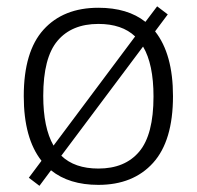

<svg xmlns="http://www.w3.org/2000/svg" viewBox="-20 -574 621 606"><path d="M526 -270.5Q526 -129.5 463.2 -60Q400.5 9.5 290.5 9.5Q198 9.5 141 -36.5L104.5 12.5L71 -13L111 -66.5Q55 -137.5 55 -270.5Q55 -411.5 117.5 -480.5Q180 -549.5 290.5 -549.5Q383 -549.5 439 -505L476 -554L509.5 -528.5L469.5 -475Q526 -403.5 526 -270.5ZM116.5 -271.5Q116.5 -171 149 -114.5L406.5 -459Q365 -498.5 290.5 -498.5Q206.5 -498.5 161.5 -445.2Q116.5 -392 116.5 -271.5ZM464.5 -269.5Q464.5 -371.5 431.5 -427L173.5 -82.5Q215.5 -42 290.5 -42Q374.5 -42 419.5 -95.5Q464.5 -149 464.5 -269.5Z"/></svg>

Font: Encode Sans Semi Expanded Light
Style: Regular
Weight: 300
Width: 6
Designer: Multiple Designers
Foundry: Impallari Type
Version: Version 2.000